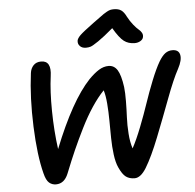

<svg xmlns="http://www.w3.org/2000/svg" viewBox="-63 -1042 1132 1117"><g transform="rotate(-5 503.0 -483.0)"><path d="M461.9 -769Q439.9 -769 427.2 -782Q414.6 -794.9 417 -814Q419.4 -828.1 437.5 -845.7Q455.6 -863.3 518.1 -909.2Q533.2 -919.9 553.7 -935.1Q574.2 -950.2 582 -955.6Q589.8 -960.9 601.8 -967.5Q613.8 -974.1 622.6 -976.1Q631.3 -978 643.1 -978Q669.4 -978 685.3 -967Q701.2 -956.1 714.8 -928.2Q729.5 -900.4 747.1 -878.9Q764.6 -857.4 776.1 -848.1Q787.6 -838.9 793.9 -827.6Q800.3 -816.4 797.9 -803.2Q795.9 -789.1 781 -780Q766.1 -771 747.1 -771Q710 -771 684.1 -790.8Q658.2 -810.5 624 -869.1Q569.8 -822.8 535.9 -799.8Q502 -776.9 489.7 -772.9Q477.5 -769 461.9 -769ZM678.2 12.2Q647.9 12.2 627.4 -2.7Q606.9 -17.6 587.9 -60.1Q574.7 -88.9 568.6 -135.5Q562.5 -182.1 561.8 -232.9Q561 -283.7 560.8 -334.5Q560.5 -385.3 556.6 -434.1Q552.7 -482.9 543 -513.2Q507.3 -476.1 472.4 -423.6Q437.5 -371.1 404.8 -305.4Q372.1 -239.7 346.7 -182.4Q321.3 -125 291 -48.8Q268.1 7.8 219.2 7.8Q196.3 7.8 179.2 -6.8Q162.1 -21.5 151.9 -63Q124.5 -168.9 117.9 -338.1Q111.3 -507.3 129.9 -649.9Q133.3 -676.8 149.7 -694.3Q166 -711.9 194.8 -711.9Q256.3 -711.9 243.2 -622.1Q231.4 -536.1 232.9 -419.2Q234.4 -302.2 249 -195.8Q357.4 -468.8 466.8 -585Q499 -617.7 526.6 -634.8Q554.2 -651.9 583 -651.9Q615.7 -651.9 634.5 -622.3Q653.3 -592.8 663.1 -522Q667 -488.8 666.5 -439.2Q666 -389.6 663.8 -344.7Q661.6 -299.8 665.3 -248.8Q668.9 -197.8 681.2 -162.1Q706.5 -208.5 734.9 -281Q763.2 -353.5 784.2 -416Q805.2 -478.5 832 -545.7Q858.9 -612.8 881.8 -651.9Q901.4 -684.6 919.7 -697.8Q938 -710.9 960.9 -710.9Q998 -710.9 1004.6 -680.2Q1011.2 -649.4 984.9 -600.1Q953.1 -542 911.9 -431.6Q870.6 -321.3 827.9 -213.1Q785.2 -105 747.1 -42Q713.9 12.2 678.2 12.2Z"/></g></svg>

Font: Shantell Sans Normal
Style: Italic
Weight: 500
Italic angle: -11.31°
Designer: Stephen Nixon, Anya Danilova, Shantell Martin
Foundry: Arrow Type
Version: Version 1.006;[559af2be0]